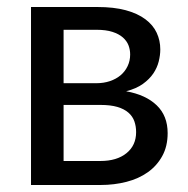

<svg xmlns="http://www.w3.org/2000/svg" viewBox="-20 -528 538 548"><path d="M266.5 -68.5Q313.5 -68.5 341 -90.8Q368.5 -113 368.5 -151Q368.5 -167.5 363.5 -181.8Q358.5 -196 346.5 -206.5Q334.5 -217 315 -222.8Q295.5 -228.5 267 -228.5H161.5V-68.5ZM161.5 -443V-290.5H255Q276 -290.5 293.8 -296.5Q311.5 -302.5 324.2 -313.2Q337 -324 344.2 -339.2Q351.5 -354.5 351.5 -372.5Q351.5 -386 346.8 -398.5Q342 -411 330.8 -421Q319.5 -431 301 -437Q282.5 -443 255 -443ZM258 -508Q305 -508 339 -498.8Q373 -489.5 395 -473Q417 -456.5 427.2 -434.5Q437.5 -412.5 437.5 -387Q437.5 -370.5 433 -352.5Q428.5 -334.5 417.5 -318.2Q406.5 -302 387.8 -288.5Q369 -275 340 -267.5Q396 -257.5 427.2 -227.5Q458.5 -197.5 458.5 -148Q458.5 -110.5 443.2 -82.8Q428 -55 402 -36.5Q376 -18 341 -9Q306 0 267 0H68.5V-508Z"/></svg>

Font: Lato 2
Style: Regular
Weight: 500
Designer: Lukasz Dziedzic with Adam Twardoch and Botio Nikoltchev
Foundry: tyPoland Lukasz Dziedzic
Version: Version 2.015; 2015-08-06; http://www.latofonts.com/